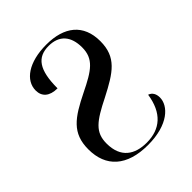

<svg xmlns="http://www.w3.org/2000/svg" viewBox="-163 -640 745 745"><g transform="rotate(-45 209.5 -267.5)"><path d="M218 10C330 10 381 -43 381 -88C381 -106 374 -122 356 -128C343 -41 295 0 221 0C156 0 108 -30 108 -108C108 -170 142 -195 230 -239C321 -286 372 -318 372 -406C372 -499 312 -545 214 -545C117 -545 59 -503 59 -448C59 -415 81 -394 125 -394C125 -495 154 -535 217 -535C275 -535 305 -500 305 -439C305 -376 267 -351 185 -311C92 -265 42 -231 42 -142C42 -46 102 10 218 10Z"/></g></svg>

Font: Noto Serif Display SemiCondensed
Style: Regular
Weight: 400
Width: 4
Designer: Monotype Design Team
Foundry: Monotype Imaging Inc.
Version: Version 2.009